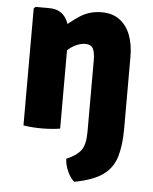

<svg xmlns="http://www.w3.org/2000/svg" viewBox="-52 -552 649 816"><g transform="rotate(5 272.0 -144.0)"><path d="M125.5 -506Q170.5 -506 193.2 -475.2Q216 -444.5 216 -392.5V0Q199.5 3 178.8 4.5Q158 6 138 6Q118.5 6 97.8 4.5Q77 3 59.5 0V-499L66.5 -506ZM487 -24.5Q487 48.5 472 97.5Q457 146.5 415.8 175.8Q374.5 205 295.5 220Q279 207 266.5 179.5Q254 152 253 125.5Q296.5 107 314.8 82.5Q333 58 333 3V-301.5Q333 -335.5 324.2 -351.8Q315.5 -368 290.5 -368Q275 -368 254.8 -359.8Q234.5 -351.5 214.2 -332.5Q194 -313.5 178.5 -282V-419Q214 -453 255.2 -480.5Q296.5 -508 349.5 -508Q395.5 -508 426 -485.2Q456.5 -462.5 471.8 -422.5Q487 -382.5 487 -330Z"/></g></svg>

Font: Signika
Style: Bold
Weight: 700
Designer: Anna Giedry
Foundry: Anna Giedry
Version: Version 2.001